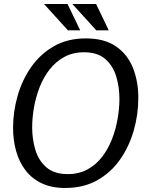

<svg xmlns="http://www.w3.org/2000/svg" viewBox="-20 -925 748 955"><path d="M304 10Q236 10 187 -13.5Q138 -37 106.5 -78.5Q75 -120 60 -174Q45 -228 45 -289Q45 -369 67.5 -448Q90 -527 135 -591.5Q180 -656 248 -695Q316 -734 407 -734Q499 -734 556.5 -694.5Q614 -655 641 -588Q668 -521 668 -438Q668 -355 645 -275Q622 -195 576.5 -130.5Q531 -66 463 -28Q395 10 304 10ZM317 -59Q373 -59 415.5 -82.5Q458 -106 488 -145Q518 -184 537 -233Q556 -282 565 -334Q574 -386 574 -433Q574 -492 558 -545Q542 -598 503.5 -631.5Q465 -665 398 -665Q342 -665 299.5 -641.5Q257 -618 226.5 -579Q196 -540 177 -491Q158 -442 149 -390Q140 -338 140 -291Q140 -233 156 -179.5Q172 -126 211 -92.5Q250 -59 317 -59ZM458 -905 521 -774H459L340 -905ZM316 -905 379 -774H318L199 -905Z"/></svg>

Font: Rosario
Style: Italic
Weight: 400
Italic angle: -8.05°
Designer: Hector Gatti
Foundry: Omnibus Type
Version: Version 1.201